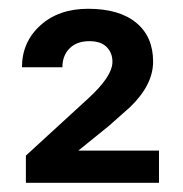

<svg xmlns="http://www.w3.org/2000/svg" viewBox="-20 -736 410 431"><path d="M336.9 -325.7H38.1V-386.7L177.2 -514.2Q232.4 -564.5 232.4 -597.2Q232.4 -617.7 219.2 -630.6Q206.1 -643.6 180.7 -643.6Q152.3 -643.6 136.2 -627.4Q120.1 -611.3 120.1 -585H29.3Q29.3 -641.6 70.6 -679Q111.8 -716.3 177.7 -716.3Q247.6 -716.3 285.6 -685.1Q323.7 -653.8 323.7 -597.7Q323.7 -545.4 272 -495.6L224.1 -453.1L155.8 -397.9H336.9Z"/></svg>

Font: TypoPRO Roboto
Style: Regular
Weight: 500
Designer: Google
Version: Version 2.136; 2016